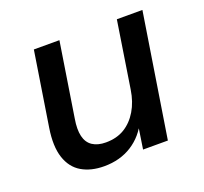

<svg xmlns="http://www.w3.org/2000/svg" viewBox="-93 -596 756 713"><g transform="rotate(-20 284.5 -239.5)"><path d="M205 9Q153 9 116.5 -12.5Q80 -34 65 -79.5Q50 -125 61 -195L107 -488H208L162 -195Q155 -154 161.5 -126.5Q168 -99 188.5 -85.5Q209 -72 241 -72Q284 -72 315 -91Q346 -110 366.5 -144.5Q387 -179 394 -225L435 -488H536L459 0H361L377 -105H387Q362 -51 315 -21Q268 9 205 9Z"/></g></svg>

Font: Nunito Sans 12pt SemiBold
Style: Italic
Weight: 600
Italic angle: -9°
Designer: Vernon Adams
Foundry: Vernon Adams
Version: Version 3.101;gftools[0.9.27]